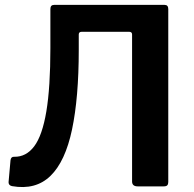

<svg xmlns="http://www.w3.org/2000/svg" viewBox="-20 -762 794 785"><path d="M653 -742Q668 -742 668 -725V-18Q668 -9 664 -4.5Q660 0 649 0H543Q520 0 520 -20V-621Q520 -632 508 -632H314Q302 -632 302 -621V-558Q302 -363 274.5 -232.5Q247 -102 186.5 -43Q126 16 29 -1Q15 -4 15 -17L23 -107Q25 -122 38 -121Q87 -120 120 -164Q153 -208 169.5 -306.5Q186 -405 186 -565V-725Q186 -742 201 -742Z"/></svg>

Font: Libre Franklin SemiBold
Style: Regular
Weight: 600
Designer: Pablo Impallari, Rodrigo Fuenzalida, Nhung Nguyen
Foundry: Impallari Type
Version: Version 3.000